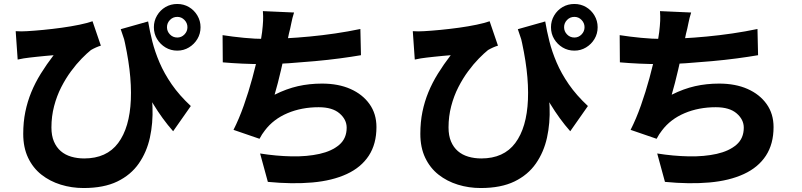

<svg xmlns="http://www.w3.org/2000/svg" viewBox="-20 -864 4040 967"><path d="M726 -756Q734 -708 747 -656Q760 -604 783.5 -549Q807 -494 845 -439Q883 -384 941 -330L852 -203Q798 -264 751 -341.5Q704 -419 664 -513Q624 -607 588 -717ZM59 -707Q87 -705 116 -707Q152 -709 198.5 -713.5Q245 -718 292 -724.5Q339 -731 380 -739.5Q421 -748 446 -757L488 -634Q477 -631 463.5 -625Q450 -619 438 -612Q418 -596 391.5 -569Q365 -542 338 -505.5Q311 -469 288.5 -425Q266 -381 252.5 -329.5Q239 -278 239 -222Q239 -181 251.5 -151.5Q264 -122 286 -103Q308 -84 338.5 -75Q369 -66 404 -66Q517 -66 575 -143.5Q633 -221 639 -362Q645 -503 599 -693L728 -486Q745 -406 748 -325Q751 -244 735 -171Q719 -98 679 -40.5Q639 17 571 50Q503 83 401 83Q341 83 286 66Q231 49 188.5 15.5Q146 -18 121.5 -69.5Q97 -121 97 -190Q97 -249 107.5 -300.5Q118 -352 137.5 -399.5Q157 -447 185.5 -493Q214 -539 250 -586Q233 -585 210 -582.5Q187 -580 165 -578Q143 -576 129 -574Q113 -572 99.5 -570Q86 -568 69 -564ZM821 -727Q821 -706 836 -690.5Q851 -675 873 -675Q894 -675 909 -690.5Q924 -706 924 -727Q924 -748 909 -763.5Q894 -779 873 -779Q851 -779 836 -763.5Q821 -748 821 -727ZM755 -727Q755 -759 771 -786Q787 -813 813.5 -828.5Q840 -844 873 -844Q905 -844 931.5 -828.5Q958 -813 974 -786Q990 -759 990 -727Q990 -694 974 -667.5Q958 -641 931.5 -625Q905 -609 873 -609Q840 -609 813.5 -625Q787 -641 771 -667.5Q755 -694 755 -727Z M1461 -801Q1452 -773 1447 -746.5Q1442 -720 1435 -694Q1430 -670 1424 -640.5Q1418 -611 1410.5 -578.5Q1403 -546 1395.5 -512.5Q1388 -479 1379.5 -447Q1371 -415 1363 -387Q1423 -417 1480.5 -430Q1538 -443 1602 -443Q1684 -443 1745 -416Q1806 -389 1841 -340Q1876 -291 1876 -224Q1876 -139 1837.5 -80Q1799 -21 1726.5 12.5Q1654 46 1553.5 55Q1453 64 1329 52L1290 -91Q1371 -78 1449 -76.5Q1527 -75 1589.5 -89Q1652 -103 1689 -135Q1726 -167 1726 -221Q1726 -262 1690 -293Q1654 -324 1585 -324Q1499 -324 1428 -294Q1357 -264 1314 -207Q1306 -197 1300 -187.5Q1294 -178 1287 -165L1156 -210Q1184 -265 1208 -333Q1232 -401 1251 -471Q1270 -541 1282.5 -601.5Q1295 -662 1300 -702Q1304 -736 1305 -759Q1306 -782 1304 -808ZM1101 -687Q1152 -679 1209 -673.5Q1266 -668 1313 -668Q1361 -668 1418.5 -671Q1476 -674 1539.5 -680Q1603 -686 1668 -695.5Q1733 -705 1795 -718L1798 -586Q1752 -578 1692 -570Q1632 -562 1565.5 -556Q1499 -550 1434.5 -545.5Q1370 -541 1314 -541Q1255 -541 1201 -543.5Q1147 -546 1102 -550Z M2726 -756Q2734 -708 2747 -656Q2760 -604 2783.5 -549Q2807 -494 2845 -439Q2883 -384 2941 -330L2852 -203Q2798 -264 2751 -341.5Q2704 -419 2664 -513Q2624 -607 2588 -717ZM2059 -707Q2087 -705 2116 -707Q2152 -709 2198.5 -713.5Q2245 -718 2292 -724.5Q2339 -731 2380 -739.5Q2421 -748 2446 -757L2488 -634Q2477 -631 2463.5 -625Q2450 -619 2438 -612Q2418 -596 2391.5 -569Q2365 -542 2338 -505.5Q2311 -469 2288.5 -425Q2266 -381 2252.5 -329.5Q2239 -278 2239 -222Q2239 -181 2251.5 -151.5Q2264 -122 2286 -103Q2308 -84 2338.5 -75Q2369 -66 2404 -66Q2517 -66 2575 -143.5Q2633 -221 2639 -362Q2645 -503 2599 -693L2728 -486Q2745 -406 2748 -325Q2751 -244 2735 -171Q2719 -98 2679 -40.5Q2639 17 2571 50Q2503 83 2401 83Q2341 83 2286 66Q2231 49 2188.5 15.5Q2146 -18 2121.5 -69.5Q2097 -121 2097 -190Q2097 -249 2107.5 -300.5Q2118 -352 2137.5 -399.5Q2157 -447 2185.5 -493Q2214 -539 2250 -586Q2233 -585 2210 -582.5Q2187 -580 2165 -578Q2143 -576 2129 -574Q2113 -572 2099.5 -570Q2086 -568 2069 -564ZM2821 -727Q2821 -706 2836 -690.5Q2851 -675 2873 -675Q2894 -675 2909 -690.5Q2924 -706 2924 -727Q2924 -748 2909 -763.5Q2894 -779 2873 -779Q2851 -779 2836 -763.5Q2821 -748 2821 -727ZM2755 -727Q2755 -759 2771 -786Q2787 -813 2813.5 -828.5Q2840 -844 2873 -844Q2905 -844 2931.5 -828.5Q2958 -813 2974 -786Q2990 -759 2990 -727Q2990 -694 2974 -667.5Q2958 -641 2931.5 -625Q2905 -609 2873 -609Q2840 -609 2813.5 -625Q2787 -641 2771 -667.5Q2755 -694 2755 -727Z M3461 -801Q3452 -773 3447 -746.5Q3442 -720 3435 -694Q3430 -670 3424 -640.5Q3418 -611 3410.5 -578.5Q3403 -546 3395.5 -512.5Q3388 -479 3379.5 -447Q3371 -415 3363 -387Q3423 -417 3480.5 -430Q3538 -443 3602 -443Q3684 -443 3745 -416Q3806 -389 3841 -340Q3876 -291 3876 -224Q3876 -139 3837.5 -80Q3799 -21 3726.5 12.5Q3654 46 3553.5 55Q3453 64 3329 52L3290 -91Q3371 -78 3449 -76.5Q3527 -75 3589.5 -89Q3652 -103 3689 -135Q3726 -167 3726 -221Q3726 -262 3690 -293Q3654 -324 3585 -324Q3499 -324 3428 -294Q3357 -264 3314 -207Q3306 -197 3300 -187.5Q3294 -178 3287 -165L3156 -210Q3184 -265 3208 -333Q3232 -401 3251 -471Q3270 -541 3282.5 -601.5Q3295 -662 3300 -702Q3304 -736 3305 -759Q3306 -782 3304 -808ZM3101 -687Q3152 -679 3209 -673.5Q3266 -668 3313 -668Q3361 -668 3418.5 -671Q3476 -674 3539.5 -680Q3603 -686 3668 -695.5Q3733 -705 3795 -718L3798 -586Q3752 -578 3692 -570Q3632 -562 3565.5 -556Q3499 -550 3434.5 -545.5Q3370 -541 3314 -541Q3255 -541 3201 -543.5Q3147 -546 3102 -550Z"/></svg>

Font: Noto Sans SC Thin ExtraBold
Style: Regular
Weight: 800
Version: Version 2.004-H2;hotconv 1.0.118;makeotfexe 2.5.65603